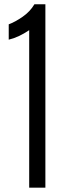

<svg xmlns="http://www.w3.org/2000/svg" viewBox="-20 -860 300 880"><path d="M113.8 0V-721.7Q64.5 -688.5 20 -678.2V-748.5Q49.3 -759.3 83.5 -783Q117.7 -806.6 137.7 -840.3H188V0Z"/></svg>

Font: Oswald-Light
Style: Light
Weight: 300
Designer: vernon adams
Foundry: vernon adams
Version: Version ; ttfautohint (v0.92.18-e454-dirty) -l 8 -r 50 -G 20